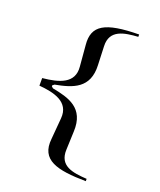

<svg xmlns="http://www.w3.org/2000/svg" viewBox="-147 -792 827 990"><g transform="rotate(20 266.5 -296.5)"><path d="M443.6 105.9V93.1C365.3 88.1 290.1 78.2 294.1 -12.9L298 -113.9C304 -244.6 212.9 -268.3 120.8 -286.1L111.9 -294.1V-299L121.8 -306.9C216.8 -324.8 304 -351.5 298 -478.2L294.1 -580.2C290.1 -671.3 370.3 -681.2 443.6 -686.1V-699C257.4 -697 193.1 -659.4 203 -554.5L212.9 -437.6C220.8 -348.5 141.6 -325.7 50.5 -316.8V-275.2C131.7 -268.3 220.8 -248.5 212.9 -155.4L203 -38.6C190.1 81.2 284.2 104 443.6 105.9Z"/></g></svg>

Font: Biblismive
Style: Regular
Weight: 400
Designer: Susan Drake
Foundry: Susan Drake
Version: Version 1.0; ttfautohint (v1.8.4.7-5d5b)